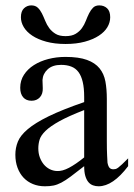

<svg xmlns="http://www.w3.org/2000/svg" viewBox="-20 -666 484 695"><path d="M284.7 -267.6Q228 -245.6 195.1 -227.3Q162.1 -209 145 -192.4Q127.9 -175.8 123.3 -160.4Q118.7 -145 118.7 -128.9Q118.7 -111.3 124 -96.7Q129.4 -82 138.4 -71Q147.5 -60.1 159.9 -53.7Q172.4 -47.4 186.5 -46.9Q205.6 -45.9 229.7 -58.6Q253.9 -71.3 284.7 -96.2ZM443.8 -64.5Q388.7 8.3 336.9 8.3Q326.2 8.3 316.7 4.9Q307.1 1.5 300 -6.8Q293 -15.1 288.8 -29.1Q284.7 -43 284.7 -64.5Q255.4 -41.5 236.1 -27.1Q216.8 -12.7 201.9 -4.9Q187 2.9 173.6 5.6Q160.2 8.3 142.6 8.3Q118.7 8.3 99.1 0.2Q79.6 -7.8 65.4 -22.7Q51.3 -37.6 43.5 -58.8Q35.6 -80.1 35.6 -106Q35.6 -130.9 44.7 -153.3Q53.7 -175.8 80.6 -198.5Q107.4 -221.2 156.2 -245.1Q205.1 -269 284.7 -296.4V-314.9Q284.7 -347.2 279.5 -369.1Q274.4 -391.1 264.2 -405Q253.9 -418.9 238 -425Q222.2 -431.2 201.2 -431.2Q170.4 -431.2 152.8 -415.3Q135.3 -399.4 133.8 -376.5L134.8 -347.2Q135.7 -326.2 124.3 -313.7Q112.8 -301.3 94.2 -301.3Q74.7 -301.3 64 -313.7Q53.2 -326.2 53.2 -348.1Q53.2 -374.5 66.7 -395.3Q80.1 -416 102.8 -430.4Q125.5 -444.8 155 -452.4Q184.6 -460 216.8 -460Q265.1 -460 294.7 -449.2Q324.2 -438.5 340.3 -418.7Q356.4 -398.9 361.6 -370.8Q366.7 -342.8 366.7 -307.6V-155.3Q366.7 -124 367.7 -104Q368.7 -84 369.1 -77.1Q371.6 -64 376.5 -58.6Q381.3 -53.2 390.6 -53.2Q395 -53.2 398.7 -54.2Q402.3 -55.2 408 -59.3Q413.6 -63.5 421.9 -71.3Q430.2 -79.1 443.8 -92.8ZM378.9 -603.5Q378.9 -585 368.7 -567.6Q358.4 -550.3 337.9 -536.9Q317.4 -523.4 287.1 -515.1Q256.8 -506.8 217.3 -506.8Q177.7 -506.8 147.5 -515.1Q117.2 -523.4 96.9 -536.9Q76.7 -550.3 66.2 -567.6Q55.7 -585 55.7 -603.5Q55.7 -625.5 66.9 -636Q78.1 -646.5 93.3 -646.5Q107.9 -646.5 116.7 -638.2Q125.5 -629.9 131.6 -617.7Q137.7 -605.5 143.6 -590.8Q149.4 -576.2 158.4 -564Q167.5 -551.8 181.2 -543.5Q194.8 -535.2 217.3 -535.2Q239.7 -535.2 253.7 -543.5Q267.6 -551.8 276.4 -564Q285.2 -576.2 290.8 -590.8Q296.4 -605.5 302.5 -617.7Q308.6 -629.9 316.9 -638.2Q325.2 -646.5 339.4 -646.5Q356.4 -646.5 367.7 -636Q378.9 -625.5 378.9 -603.5Z"/></svg>

Font: Doulos SIL
Style: Regular
Weight: 400
Designer: Walt Agee, Victor Gaultney, Peter Martin, Debbi Hosken
Foundry: SIL International
Version: Version 4.110; 2011; Maintenance release